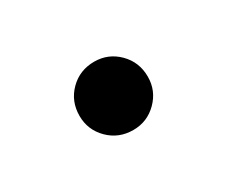

<svg xmlns="http://www.w3.org/2000/svg" viewBox="-39 -543 337 285"><g transform="rotate(-30 129.5 -400.5)"><path d="M130 -342Q105 -342 88 -359Q71 -376 71 -400Q71 -425 88 -442Q105 -459 130 -459Q154 -459 171 -442Q188 -425 188 -400Q188 -376 171 -359Q154 -342 130 -342Z"/></g></svg>

Font: Arima Thin Medium
Style: Regular
Weight: 500
Version: Version 1.100